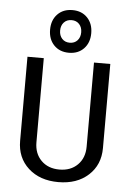

<svg xmlns="http://www.w3.org/2000/svg" viewBox="-51 -719 521 762"><g transform="rotate(5 210.0 -337.5)"><path d="M147.5 -533.5Q125 -557 125 -595Q125 -633 147.5 -656.5Q170 -680 207 -680Q244 -680 266.5 -656.5Q289 -633 289 -595Q289 -557 266.5 -533.5Q244 -510 207 -510Q170 -510 147.5 -533.5ZM176.5 -627.5Q165 -615 165 -595Q165 -575 176.5 -562.5Q188 -550 207 -550Q226 -550 237.5 -562.5Q249 -575 249 -595Q249 -615 237.5 -627.5Q226 -640 207 -640Q188 -640 176.5 -627.5ZM310 -145V-480H375V-145Q375 -78 329.5 -36.5Q284 5 210 5Q136 5 90.5 -36.5Q45 -78 45 -145V-480H110V-145Q110 -100 137.5 -72.5Q165 -45 210 -45Q255 -45 282.5 -72.5Q310 -100 310 -145Z"/></g></svg>

Font: Glametrix
Style: Regular
Weight: 500
Designer: gluk
Foundry: gluk
Version: Version 0.40